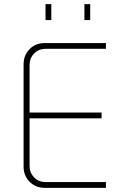

<svg xmlns="http://www.w3.org/2000/svg" viewBox="-20 -908 587 928"><path d="M197 0Q152 0 123 -29.5Q94 -59 94 -103V-597Q94 -641 123 -670.5Q152 -700 197 -700H492V-672H201Q167 -672 145 -649.5Q123 -627 123 -594V-106Q123 -73 145 -50.5Q167 -28 201 -28H492V0ZM112 -336V-364H471V-336ZM388 -811V-888H416V-811ZM200 -811V-888H228V-811Z"/></svg>

Font: SUSE Thin
Style: Regular
Weight: 250
Designer: Rene Bieder
Foundry: SUSE
Version: Version 1.000